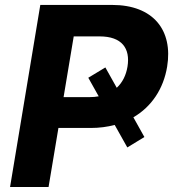

<svg xmlns="http://www.w3.org/2000/svg" viewBox="-20 -747 700 767"><path d="M400.9 -477.6 332.7 -436.4 374.3 -362.2C362.9 -360.1 350.9 -359 337.7 -359H234L274.5 -601.6H378.2C467 -601.6 501.1 -553.6 489.3 -480.8C483.7 -446.7 469.5 -417.6 446.4 -396.3ZM20.2 0H174L213.4 -235.8H342.3C376.8 -235.8 408.7 -240.1 438.2 -247.9L488.6 -158L556.8 -199.6L512.8 -278.4C585.6 -320.7 633.2 -392.4 647.7 -480.8C671.5 -625.7 593 -727.3 427.9 -727.3H141Z"/></svg>

Font: Margiela Sans
Style: Bold Italic
Weight: 700
Italic angle: -9.39999°
Designer: Stefan Endress, Andreas Faust
Version: Version 1.100;FEAKit 1.0